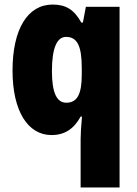

<svg xmlns="http://www.w3.org/2000/svg" viewBox="-20 -583 600 843"><path d="M334 28V240H505V-553H357L344 -484H337C306 -540 270 -563 211 -563C102 -563 35 -456 35 -273C35 -96 102 10 206 10C265 10 305 -18 334 -71H340C336 -28 334 5 334 28ZM271 -132C229 -132 208 -176 208 -271C208 -372 230 -421 270 -421C321 -421 339 -378 339 -283V-256C339 -171 320 -132 271 -132Z"/></svg>

Font: Noto Sans Arabic UI Cn Bk
Style: Regular
Weight: 900
Width: 3
Designer: Monotype Design Team, Nadine Chahine and Nizar Qandah
Foundry: Monotype Imaging Inc.
Version: Version 2.010